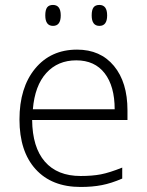

<svg xmlns="http://www.w3.org/2000/svg" viewBox="-20 -740 589 770"><path d="M192.4 -720.2Q223.6 -720.2 223.6 -678.2Q223.6 -636.2 192.6 -636.2Q161.6 -636.2 161.6 -678.2Q161.6 -700.2 168.9 -710.2Q176.3 -720.2 192.4 -720.2ZM378.4 -720.2Q409.7 -720.2 409.7 -678.2Q409.7 -636.2 378.7 -636.2Q347.7 -636.2 347.7 -678.2Q347.7 -700.2 355 -710.2Q362.3 -720.2 378.4 -720.2ZM303.2 9.8Q187.5 9.8 122.8 -61.5Q58.1 -132.8 58.1 -260.7Q58.1 -388.7 120.8 -464.8Q183.6 -541 289.1 -541Q382.8 -541 437 -475.6Q491.2 -410.2 491.2 -297.9V-258.8H108.9Q109.9 -149.4 159.9 -91.8Q210 -34.2 303.2 -34.2Q350.1 -34.2 384.5 -40.8Q418.9 -47.4 470.2 -67.9V-23.9Q426.3 -4.9 388.4 2.4Q350.6 9.8 303.2 9.8ZM439.9 -301.8Q439.9 -394 399.9 -446Q359.9 -498 285.9 -498Q211.9 -498 165.8 -447.3Q119.6 -396.5 111.8 -301.8Z"/></svg>

Font: Open Sans Hebrew Light
Style: Regular
Weight: 300
Foundry: Ascender Corporation, Yanek Iontef
Version: Version 2.001;PS 002.001;hotconv 1.0.70;makeotf.lib2.5.58329